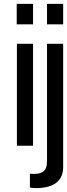

<svg xmlns="http://www.w3.org/2000/svg" viewBox="-20 -749 345 987"><path d="M221.7 -523.9H304.7V108.9Q304.7 211.9 176.8 217.8H161.6L144 216.8L133.8 214.8V144L152.8 145H153.8Q206.1 145 216.8 112.8Q221.7 99.1 221.7 76.2ZM304.7 -729V-624H221.7V-729ZM149.9 -523.9V0H66.9V-523.9ZM149.9 -729V-624H65.9V-729Z"/></svg>

Font: SolaimanLipi
Style: Normal
Weight: 400
Designer: Solaiman Karim
Foundry: Al Mamun Sumon
Version: Version 2.000